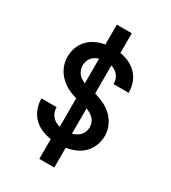

<svg xmlns="http://www.w3.org/2000/svg" viewBox="-225 -957 1050 1178"><g transform="rotate(30 300.0 -367.5)"><path d="M247 108V-32Q212 -37 179.5 -51Q147 -65 123 -89.5Q99 -114 86 -147.5Q73 -181 73 -215Q73 -216 73 -217.5Q73 -219 73 -220H180Q180 -219 180 -218.5Q180 -218 180 -218Q180 -201 185.5 -185.5Q191 -170 201.5 -157.5Q212 -145 226.5 -137Q241 -129 257 -125V-327Q223 -336 191.5 -352.5Q160 -369 135.5 -394Q111 -419 97 -452Q83 -485 83 -521Q83 -554 94.5 -586.5Q106 -619 129 -643.5Q152 -668 182.5 -682.5Q213 -697 247 -702V-843H353V-703Q387 -698 418 -683.5Q449 -669 472 -644.5Q495 -620 507 -587.5Q519 -555 519 -521Q519 -520 519 -519Q519 -518 519 -517H412Q412 -518 412 -518.5Q412 -519 412 -519Q412 -535 407.5 -549.5Q403 -564 393.5 -576Q384 -588 371 -596.5Q358 -605 343 -609V-411Q378 -401 411 -385Q444 -369 469.5 -344Q495 -319 510 -285Q525 -251 525 -215Q525 -180 512.5 -147.5Q500 -115 476 -90Q452 -65 419.5 -51Q387 -37 353 -32V108ZM257 -433V-608Q243 -604 230 -596Q217 -588 208 -576.5Q199 -565 194.5 -550.5Q190 -536 190 -521Q190 -506 195 -492Q200 -478 209 -466.5Q218 -455 230.5 -447Q243 -439 257 -433ZM343 -126Q358 -130 372 -137.5Q386 -145 396.5 -156.5Q407 -168 412.5 -183Q418 -198 418 -214Q418 -230 412.5 -245Q407 -260 396.5 -271.5Q386 -283 372 -291Q358 -299 343 -305Z"/></g></svg>

Font: Iosevka Custom SmBdEx
Style: Regular
Weight: 600
Width: 7
Monospace: yes
Designer: Belleve Invis
Foundry: Belleve Invis
Version: Version 11.2.4; ttfautohint (v1.8.4)